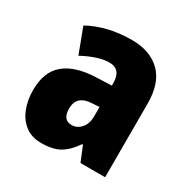

<svg xmlns="http://www.w3.org/2000/svg" viewBox="-135 -685 803 817"><g transform="rotate(30 266.5 -276.5)"><path d="M287 -563Q376 -563 427.5 -513Q479 -463 479 -363V0H358L328 -73H324Q295 -30 261 -10Q227 10 170 10Q123 10 91.5 -14Q60 -38 44 -78.5Q28 -119 28 -169Q28 -258 80 -301.5Q132 -345 231 -349L309 -352V-364Q309 -432 251 -432Q199 -432 122 -391L76 -513Q119 -537 172 -550Q225 -563 287 -563ZM275 -245Q200 -242 200 -177Q200 -121 244 -121Q271 -121 290 -143Q309 -165 309 -200V-247Z"/></g></svg>

Font: Noto Sans Gurmukhi UI Condensed Black
Style: Regular
Weight: 900
Width: 3
Designer: Jelle Bosma - Monotype Design Team
Foundry: Monotype Imaging Inc.
Version: Version 2.004; ttfautohint (v1.8.4.7-5d5b)